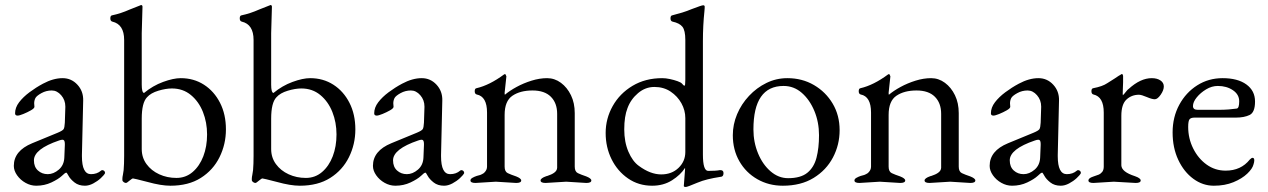

<svg xmlns="http://www.w3.org/2000/svg" viewBox="-20 -725 5044 764"><path d="M226 -25Q212 -12 184.5 1Q157 14 124 14Q102 14 81.5 2.5Q61 -9 48 -27.5Q35 -46 35 -65Q35 -125 108 -155L210 -197Q229 -205 233 -211Q237 -217 238 -237L240 -299V-301Q240 -327 223.5 -346Q207 -365 186 -365Q164 -365 145 -354.5Q126 -344 121 -335Q116 -325 116 -314L117 -300Q117 -294 103 -286Q89 -278 73 -271.5Q57 -265 50 -265Q40 -265 40 -274Q40 -297 56 -318Q72 -339 97.5 -358Q123 -377 151 -392Q192 -414 229 -414Q264 -414 288 -388Q312 -362 311 -325L306 -109V-103Q306 -32 342 -32Q366 -32 382 -46Q384 -48 387 -48Q391 -48 394.5 -45Q398 -42 398 -37V-36Q394 -28 381 -16Q368 -4 351 5Q334 14 318 14Q293 14 276.5 1Q260 -12 253 -25Q246 -38 244 -38Q239 -38 226 -25ZM115 -87Q115 -61 131 -46.5Q147 -32 170 -32Q193 -32 214 -50Q235 -68 236 -99L238 -148V-153Q238 -169 229 -169Q223 -169 215 -166Q115 -132 115 -87Z M879 -210Q879 -151 853.5 -99.5Q828 -48 779 -17Q730 14 658 14Q621 14 567 -1Q540 -8 525.5 -11.5Q511 -15 509 -15Q506 -15 495 -6Q485 3 481 3Q477 3 472 -0.5Q467 -4 467 -9V-14Q467 -17 467.5 -21Q468 -25 469 -29L472 -48Q473 -60 473.5 -74.5Q474 -89 474 -105V-566Q474 -628 427 -639Q419 -641 419 -652Q419 -663 426 -664Q460 -671 496 -687L539 -704L541 -705Q547 -705 547 -698L544 -593V-388Q544 -357 553 -355Q588 -384 629 -399Q670 -414 699 -414Q751 -414 791.5 -388Q832 -362 855.5 -316Q879 -270 879 -210ZM544 -132Q544 -98 563 -72Q582 -46 613.5 -31.5Q645 -17 682 -17Q719 -17 746.5 -40.5Q774 -64 789 -103Q804 -142 804 -190Q804 -238 787.5 -279.5Q771 -321 739.5 -347Q708 -373 664 -373Q640 -373 610 -364Q580 -355 565 -338Q544 -316 544 -253Z M1394 -210Q1394 -151 1368.5 -99.5Q1343 -48 1294 -17Q1245 14 1173 14Q1136 14 1082 -1Q1055 -8 1040.5 -11.5Q1026 -15 1024 -15Q1021 -15 1010 -6Q1000 3 996 3Q992 3 987 -0.5Q982 -4 982 -9V-14Q982 -17 982.5 -21Q983 -25 984 -29L987 -48Q988 -60 988.5 -74.5Q989 -89 989 -105V-566Q989 -628 942 -639Q934 -641 934 -652Q934 -663 941 -664Q975 -671 1011 -687L1054 -704L1056 -705Q1062 -705 1062 -698L1059 -593V-388Q1059 -357 1068 -355Q1103 -384 1144 -399Q1185 -414 1214 -414Q1266 -414 1306.5 -388Q1347 -362 1370.5 -316Q1394 -270 1394 -210ZM1059 -132Q1059 -98 1078 -72Q1097 -46 1128.5 -31.5Q1160 -17 1197 -17Q1234 -17 1261.5 -40.5Q1289 -64 1304 -103Q1319 -142 1319 -190Q1319 -238 1302.5 -279.5Q1286 -321 1254.5 -347Q1223 -373 1179 -373Q1155 -373 1125 -364Q1095 -355 1080 -338Q1059 -316 1059 -253Z M1655 -25Q1641 -12 1613.5 1Q1586 14 1553 14Q1531 14 1510.5 2.5Q1490 -9 1477 -27.5Q1464 -46 1464 -65Q1464 -125 1537 -155L1639 -197Q1658 -205 1662 -211Q1666 -217 1667 -237L1669 -299V-301Q1669 -327 1652.5 -346Q1636 -365 1615 -365Q1593 -365 1574 -354.5Q1555 -344 1550 -335Q1545 -325 1545 -314L1546 -300Q1546 -294 1532 -286Q1518 -278 1502 -271.5Q1486 -265 1479 -265Q1469 -265 1469 -274Q1469 -297 1485 -318Q1501 -339 1526.5 -358Q1552 -377 1580 -392Q1621 -414 1658 -414Q1693 -414 1717 -388Q1741 -362 1740 -325L1735 -109V-103Q1735 -32 1771 -32Q1795 -32 1811 -46Q1813 -48 1816 -48Q1820 -48 1823.5 -45Q1827 -42 1827 -37V-36Q1823 -28 1810 -16Q1797 -4 1780 5Q1763 14 1747 14Q1722 14 1705.5 1Q1689 -12 1682 -25Q1675 -38 1673 -38Q1668 -38 1655 -25ZM1544 -87Q1544 -61 1560 -46.5Q1576 -32 1599 -32Q1622 -32 1643 -50Q1664 -68 1665 -99L1667 -148V-153Q1667 -169 1658 -169Q1652 -169 1644 -166Q1544 -132 1544 -87Z M1953 -2 1872 3Q1852 3 1852 -7Q1852 -13 1860 -17.5Q1868 -22 1877 -25Q1886 -28 1888 -28Q1890 -28 1898 -32Q1906 -36 1908 -39Q1918 -49 1918 -62V-277Q1918 -341 1877 -349Q1869 -351 1869 -362Q1869 -373 1876 -374Q1928 -386 1986 -429Q1987 -430 1990 -430Q1992 -430 1995 -421L1988 -356Q1988 -349 1989 -348Q2008 -364 2035.5 -379Q2063 -394 2095 -404Q2127 -414 2157 -414Q2187 -414 2212 -395.5Q2237 -377 2252 -346Q2267 -315 2267 -275V-62Q2267 -42 2279.5 -36Q2292 -30 2313 -23Q2333 -15 2333 -7Q2333 3 2313 3L2233 -2L2151 3Q2131 3 2131 -7Q2131 -16 2154 -24Q2156 -24 2158 -25Q2192 -36 2196 -52Q2197 -54 2197 -57Q2197 -60 2197 -62V-272Q2197 -315 2172 -340Q2147 -365 2099 -365Q2050 -365 2019 -344Q1988 -323 1988 -268V-62Q1988 -42 2000.5 -36Q2013 -30 2034 -23Q2054 -15 2054 -7Q2054 3 2034 3Z M2755 2Q2715 19 2709 19Q2701 19 2701 15L2706 -51V-57Q2688 -29 2654 -7.5Q2620 14 2575 14Q2521 14 2479 -15Q2437 -44 2413.5 -91.5Q2390 -139 2390 -196Q2390 -253 2418 -303Q2446 -353 2497 -383.5Q2548 -414 2615 -414Q2629 -414 2645.5 -410.5Q2662 -407 2676 -402Q2690 -397 2694 -392Q2700 -384 2704 -384Q2707 -384 2707 -408V-566Q2707 -604 2695.5 -618.5Q2684 -633 2656 -639Q2648 -641 2648 -652Q2648 -663 2655 -664Q2675 -669 2694.5 -675Q2714 -681 2733 -689Q2772 -704 2778 -704Q2783 -704 2784 -700Q2784 -698 2784 -693Q2784 -688 2783 -680Q2777 -623 2777 -562V-110Q2777 -45 2798 -45Q2829 -45 2844 -48H2847Q2859 -48 2859 -36Q2859 -21 2845 -21Q2819 -17 2796.5 -11.5Q2774 -6 2755 2ZM2522 -65Q2568 -31 2611 -31Q2653 -31 2680 -57Q2707 -83 2707 -120V-255Q2707 -286 2691.5 -314Q2676 -342 2648.5 -360.5Q2621 -379 2584 -379Q2548 -379 2519 -354.5Q2490 -330 2477 -295Q2464 -262 2464 -210Q2464 -160 2480.5 -121.5Q2497 -83 2522 -65Z M3321 -207Q3321 -149 3294.5 -98.5Q3268 -48 3217.5 -17Q3167 14 3095 14Q3039 14 2993.5 -12Q2948 -38 2922 -83.5Q2896 -129 2896 -187Q2896 -230 2913 -270.5Q2930 -311 2960.5 -343.5Q2991 -376 3030 -395Q3069 -414 3113 -414Q3172 -414 3219 -386.5Q3266 -359 3293.5 -312.5Q3321 -266 3321 -207ZM2978 -210Q2978 -159 2996.5 -114.5Q3015 -70 3046.5 -43Q3078 -16 3116 -16Q3166 -16 3192.5 -37.5Q3219 -59 3229 -97.5Q3239 -136 3239 -187Q3239 -239 3220.5 -283.5Q3202 -328 3170.5 -355.5Q3139 -383 3098 -383Q2978 -383 2978 -210Z M3481 -2 3400 3Q3380 3 3380 -7Q3380 -13 3388 -17.5Q3396 -22 3405 -25Q3414 -28 3416 -28Q3418 -28 3426 -32Q3434 -36 3436 -39Q3446 -49 3446 -62V-277Q3446 -341 3405 -349Q3397 -351 3397 -362Q3397 -373 3404 -374Q3456 -386 3514 -429Q3515 -430 3518 -430Q3520 -430 3523 -421L3516 -356Q3516 -349 3517 -348Q3536 -364 3563.5 -379Q3591 -394 3623 -404Q3655 -414 3685 -414Q3715 -414 3740 -395.5Q3765 -377 3780 -346Q3795 -315 3795 -275V-62Q3795 -42 3807.5 -36Q3820 -30 3841 -23Q3861 -15 3861 -7Q3861 3 3841 3L3761 -2L3679 3Q3659 3 3659 -7Q3659 -16 3682 -24Q3684 -24 3686 -25Q3720 -36 3724 -52Q3725 -54 3725 -57Q3725 -60 3725 -62V-272Q3725 -315 3700 -340Q3675 -365 3627 -365Q3578 -365 3547 -344Q3516 -323 3516 -268V-62Q3516 -42 3528.5 -36Q3541 -30 3562 -23Q3582 -15 3582 -7Q3582 3 3562 3Z M4109 -25Q4095 -12 4067.5 1Q4040 14 4007 14Q3985 14 3964.5 2.5Q3944 -9 3931 -27.5Q3918 -46 3918 -65Q3918 -125 3991 -155L4093 -197Q4112 -205 4116 -211Q4120 -217 4121 -237L4123 -299V-301Q4123 -327 4106.5 -346Q4090 -365 4069 -365Q4047 -365 4028 -354.5Q4009 -344 4004 -335Q3999 -325 3999 -314L4000 -300Q4000 -294 3986 -286Q3972 -278 3956 -271.5Q3940 -265 3933 -265Q3923 -265 3923 -274Q3923 -297 3939 -318Q3955 -339 3980.5 -358Q4006 -377 4034 -392Q4075 -414 4112 -414Q4147 -414 4171 -388Q4195 -362 4194 -325L4189 -109V-103Q4189 -32 4225 -32Q4249 -32 4265 -46Q4267 -48 4270 -48Q4274 -48 4277.5 -45Q4281 -42 4281 -37V-36Q4277 -28 4264 -16Q4251 -4 4234 5Q4217 14 4201 14Q4176 14 4159.5 1Q4143 -12 4136 -25Q4129 -38 4127 -38Q4122 -38 4109 -25ZM3998 -87Q3998 -61 4014 -46.5Q4030 -32 4053 -32Q4076 -32 4097 -50Q4118 -68 4119 -99L4121 -148V-153Q4121 -169 4112 -169Q4106 -169 4098 -166Q3998 -132 3998 -87Z M4412 -2 4331 3Q4311 3 4311 -7Q4311 -16 4329 -22Q4347 -28 4353 -30.5Q4359 -33 4366 -41Q4372 -49 4372 -62V-277Q4372 -340 4331 -349Q4323 -351 4323 -362Q4323 -373 4330 -374Q4367 -381 4386 -394Q4403 -405 4414.5 -412Q4426 -419 4431 -423Q4442 -429 4442 -430H4445Q4448 -430 4449 -423Q4449 -410 4449 -397Q4449 -384 4448 -371Q4447 -346 4448 -346Q4448 -346 4453 -351Q4467 -369 4471 -371Q4518 -414 4563 -414Q4584 -414 4597.5 -405Q4611 -396 4611 -381Q4611 -366 4598.5 -348Q4586 -330 4575 -330Q4564 -330 4543 -339Q4522 -348 4512 -348Q4483 -348 4462.5 -329Q4442 -310 4442 -264V-67Q4443 -41 4496 -24Q4519 -16 4519 -7Q4519 3 4499 3Z M4968 -71Q4964 -54 4943 -34Q4922 -14 4888 0Q4854 14 4810 14Q4766 14 4728.5 -13.5Q4691 -41 4668.5 -89Q4646 -137 4646 -198Q4646 -259 4672.5 -308Q4699 -357 4744 -385.5Q4789 -414 4845 -414Q4905 -414 4939.5 -389Q4974 -364 4974 -321Q4974 -278 4952.5 -267.5Q4931 -257 4897 -257H4733Q4719 -257 4713.5 -250.5Q4708 -244 4708 -220Q4708 -174 4728 -134Q4748 -94 4781.5 -70Q4815 -46 4857 -46Q4918 -46 4953 -90Q4960 -97 4964 -97Q4971 -97 4971 -87Q4971 -80 4968 -71ZM4727 -303Q4727 -288 4746 -288H4828Q4851 -288 4869.5 -289.5Q4888 -291 4901 -293Q4911 -294 4911 -322Q4911 -349 4886 -366Q4861 -383 4826 -383Q4802 -383 4779.5 -369.5Q4757 -356 4742 -337.5Q4727 -319 4727 -303Z"/></svg>

Font: Benne
Style: Regular
Weight: 400
Designer: John-Daniel Harrington
Version: Version 1.001